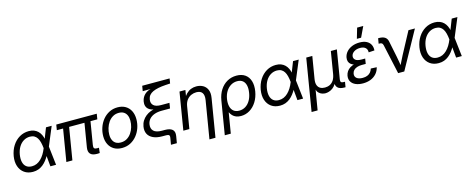

<svg xmlns="http://www.w3.org/2000/svg" viewBox="-39 -1558 6371 2585"><g transform="rotate(-15 3146.5 -265.5)"><path d="M236.3 11.7Q165 11.7 116 -23.2Q66.9 -58.1 46.1 -119.4Q25.4 -180.7 38.1 -259.8Q51.8 -340.3 91.1 -401.9Q130.4 -463.4 189.5 -498.3Q248.5 -533.2 319.8 -533.2Q360.4 -533.2 391.8 -521Q423.3 -508.8 446 -486.6Q468.8 -464.4 483.4 -433.8Q498 -403.3 504.9 -366.2H535.2L528.8 -262.7L559.1 0H480L455.1 -262.7Q450.7 -307.1 441.4 -343.3Q432.1 -379.4 416 -404.5Q399.9 -429.7 375.2 -443.4Q350.6 -457 315.4 -457Q267.1 -457 227.1 -432.6Q187 -408.2 160.2 -364Q133.3 -319.8 123 -259.8Q113.3 -200.2 123.5 -156.2Q133.8 -112.3 163.6 -88.4Q193.4 -64.5 241.7 -64.5Q277.8 -64.5 309.1 -78.4Q340.3 -92.3 367.2 -118.2Q394 -144 416.3 -179.9Q438.5 -215.8 455.6 -259.8L558.6 -522.5H637.7L528.3 -259.8L500.5 -156.2H471.7Q451.7 -120.1 428 -89.6Q404.3 -59.1 375.7 -36.4Q347.2 -13.7 312.7 -1Q278.3 11.7 236.3 11.7Z M1130.4 1Q1064.9 1 1037.8 -29.1Q1010.7 -59.1 1020 -117.2L1083.5 -501H1167.5L1106 -128.9Q1100.6 -97.7 1110.1 -84.7Q1119.6 -71.8 1150.9 -71.8Q1159.2 -71.8 1164.6 -72Q1169.9 -72.3 1176.3 -72.8L1168 -1Q1159.2 -0.5 1150.1 0.2Q1141.1 1 1130.4 1ZM702.6 0 785.6 -501H869.6L786.6 0ZM689.5 -447.3 701.7 -522.5H1266.1L1253.9 -447.3Z M1477.1 11.7Q1413.1 11.7 1367.2 -15.4Q1321.3 -42.5 1296.4 -91.3Q1271.5 -140.1 1271.5 -205.1Q1271.5 -267.1 1291.5 -325.9Q1311.5 -384.8 1349.1 -431.4Q1386.7 -478 1439.5 -505.6Q1492.2 -533.2 1557.1 -533.2Q1621.1 -533.2 1667.2 -505.9Q1713.4 -478.5 1738 -429.2Q1762.7 -379.9 1762.7 -314.5Q1762.7 -252 1742.7 -193.4Q1722.7 -134.8 1684.8 -88.4Q1647 -42 1594.5 -15.1Q1542 11.7 1477.1 11.7ZM1479.5 -64.5Q1528.3 -64.5 1565.4 -86.4Q1602.5 -108.4 1627.9 -145.3Q1653.3 -182.1 1666.3 -226.6Q1679.2 -271 1679.2 -315.9Q1679.2 -358.9 1665 -390.6Q1650.9 -422.4 1623.3 -439.7Q1595.7 -457 1554.7 -457Q1507.3 -457 1470.2 -435.1Q1433.1 -413.1 1407.7 -376.5Q1382.3 -339.8 1368.9 -294.9Q1355.5 -250 1355.5 -203.6Q1355.5 -140.1 1386.7 -102.3Q1418 -64.5 1479.5 -64.5Z M2123 140.1 2139.2 45.4Q2142.1 28.3 2138.4 18.3Q2134.8 8.3 2123.3 4.2Q2111.8 0 2090.3 0H2040.5Q1964.8 0 1914.1 -23.4Q1863.3 -46.9 1841.3 -90.1Q1819.3 -133.3 1829.1 -193.4Q1836.4 -236.3 1857.4 -270Q1878.4 -303.7 1908.9 -328.1Q1939.5 -352.5 1975.8 -366.9Q2012.2 -381.3 2050.3 -385.3L2051.8 -374.5Q2020.5 -377 1993.9 -386.2Q1967.3 -395.5 1948.2 -412.6Q1929.2 -429.7 1921.1 -454.8Q1913.1 -480 1918.5 -514.6Q1926.3 -560.5 1951.2 -592.8Q1976.1 -625 2014.2 -642.8Q2052.2 -660.6 2098.1 -663.6L2100.1 -657.2L1942.4 -655.3L1954.6 -727.5H2336.4L2325.2 -659.7L2261.2 -655.8Q2147 -648.9 2081.5 -618.9Q2016.1 -588.9 2005.4 -524.9Q1996.1 -471.7 2027.8 -441.2Q2059.6 -410.6 2132.3 -410.6H2249.5L2237.3 -335H2123Q2065.4 -335 2021.2 -319.6Q1977.1 -304.2 1949.7 -274.4Q1922.4 -244.6 1915 -202.1Q1905.3 -141.1 1939.9 -107.7Q1974.6 -74.2 2055.7 -74.2H2096.7Q2165.5 -74.2 2198.7 -45.7Q2231.9 -17.1 2221.2 45.4L2205.1 140.1Z M2467.8 -307.6 2417 0H2333L2419.4 -522.5H2501.5L2480.5 -395.5H2459.5Q2484.4 -443.4 2513.9 -473.1Q2543.5 -502.9 2578.4 -517.1Q2613.3 -531.2 2653.8 -531.2Q2706.5 -531.2 2746.8 -508.5Q2787.1 -485.8 2806.4 -440.4Q2825.7 -395 2814 -326.2L2726.1 204.1H2642.1L2729 -319.8Q2739.7 -386.2 2716.1 -420.4Q2692.4 -454.6 2634.8 -454.6Q2596.7 -454.6 2561.8 -439Q2526.9 -423.3 2501.7 -390.9Q2476.6 -358.4 2467.8 -307.6Z M2856 204.1 2933.1 -261.7Q2946.8 -343.8 2985.8 -404.3Q3024.9 -464.8 3083.5 -498Q3142.1 -531.2 3213.9 -531.2Q3285.2 -531.2 3332.8 -498.3Q3380.4 -465.3 3399.4 -404.8Q3418.5 -344.2 3405.3 -262.2Q3391.6 -180.7 3353.3 -119.4Q3314.9 -58.1 3258.5 -23.9Q3202.1 10.3 3135.3 10.3Q3096.2 10.3 3067.9 -1.5Q3039.6 -13.2 3020.3 -33.4Q3001 -53.7 2988.8 -79.6H2986.8L2939.9 204.1ZM3131.8 -65.4Q3179.7 -65.4 3218.8 -89.6Q3257.8 -113.8 3283.9 -158Q3310.1 -202.1 3319.8 -261.2Q3330.1 -320.8 3320.1 -364.7Q3310.1 -408.7 3281 -432.4Q3252 -456.1 3204.1 -456.1Q3155.8 -456.1 3115.7 -431.9Q3075.7 -407.7 3048.3 -364Q3021 -320.3 3011.2 -261.2Q3002 -202.1 3012.7 -158Q3023.4 -113.8 3053.7 -89.6Q3084 -65.4 3131.8 -65.4Z M3679.7 11.7Q3608.4 11.7 3559.3 -23.2Q3510.3 -58.1 3489.5 -119.4Q3468.8 -180.7 3481.4 -259.8Q3495.1 -340.3 3534.4 -401.9Q3573.7 -463.4 3632.8 -498.3Q3691.9 -533.2 3763.2 -533.2Q3803.7 -533.2 3835.2 -521Q3866.7 -508.8 3889.4 -486.6Q3912.1 -464.4 3926.8 -433.8Q3941.4 -403.3 3948.2 -366.2H3978.5L3972.2 -262.7L4002.4 0H3923.3L3898.4 -262.7Q3894 -307.1 3884.8 -343.3Q3875.5 -379.4 3859.4 -404.5Q3843.3 -429.7 3818.6 -443.4Q3793.9 -457 3758.8 -457Q3710.4 -457 3670.4 -432.6Q3630.4 -408.2 3603.5 -364Q3576.7 -319.8 3566.4 -259.8Q3556.6 -200.2 3566.9 -156.2Q3577.1 -112.3 3606.9 -88.4Q3636.7 -64.5 3685.1 -64.5Q3721.2 -64.5 3752.4 -78.4Q3783.7 -92.3 3810.5 -118.2Q3837.4 -144 3859.6 -179.9Q3881.8 -215.8 3898.9 -259.8L4002 -522.5H4081.1L3971.7 -259.8L3943.8 -156.2H3915Q3895 -120.1 3871.3 -89.6Q3847.7 -59.1 3819.1 -36.4Q3790.5 -13.7 3756.1 -1Q3721.7 11.7 3679.7 11.7Z M4065.9 204.1 4186 -522.5H4270.5L4219.2 -213.9Q4210.9 -162.1 4222.9 -129.6Q4234.9 -97.2 4262 -82.3Q4289.1 -67.4 4326.2 -67.4Q4364.3 -67.4 4395.3 -82.5Q4426.3 -97.7 4447.8 -130.1Q4469.2 -162.6 4478 -213.9L4528.8 -522.5H4612.8L4546.4 -121.6Q4542 -94.2 4552.2 -83.7Q4562.5 -73.2 4592.3 -73.2H4606L4593.8 0H4579.1Q4511.7 0 4483.2 -31Q4454.6 -62 4464.4 -121.6L4472.7 -170.9H4492.7Q4483.9 -116.7 4463.1 -81.5Q4442.4 -46.4 4415.8 -26.9Q4389.2 -7.3 4361.8 0.7Q4334.5 8.8 4312.5 8.8Q4290.5 8.8 4266.1 0.7Q4241.7 -7.3 4221.7 -27.1Q4201.7 -46.9 4192.6 -81.8Q4183.6 -116.7 4192.4 -170.9H4212.4L4149.9 204.1Z M4836.9 11.2Q4778.8 11.2 4735.8 -7.1Q4692.9 -25.4 4672.1 -60.1Q4651.4 -94.7 4659.2 -142.1Q4665 -174.3 4682.1 -200Q4699.2 -225.6 4728 -243.7Q4756.8 -261.7 4796.6 -271.2Q4836.4 -280.8 4886.7 -280.8H4945.3L4937.5 -232.9H4881.3Q4844.7 -232.9 4815.9 -223.1Q4787.1 -213.4 4769 -194.6Q4751 -175.8 4746.1 -148.4Q4739.3 -107.9 4767.8 -84.7Q4796.4 -61.5 4851.1 -61.5Q4888.2 -61.5 4915.3 -72.5Q4942.4 -83.5 4960.4 -104.2Q4978.5 -125 4987.3 -155.3L5069.3 -151.4Q5055.7 -97.2 5022.2 -61Q4988.8 -24.9 4941.2 -6.8Q4893.6 11.2 4836.9 11.2ZM4887.7 -250.5Q4837.9 -250.5 4801.8 -259.5Q4765.6 -268.6 4743.4 -285.2Q4721.2 -301.8 4712.9 -325.9Q4704.6 -350.1 4709.5 -380.4Q4717.3 -425.8 4747.6 -460.2Q4777.8 -494.6 4825 -513.9Q4872.1 -533.2 4930.2 -533.2Q4988.3 -533.2 5026.6 -513.7Q5064.9 -494.1 5083 -459.5Q5101.1 -424.8 5097.7 -377.9L5016.1 -373Q5019 -412.6 4993.9 -436.5Q4968.8 -460.4 4918 -460.4Q4868.2 -460.4 4833.7 -437.5Q4799.3 -414.6 4793.9 -379.9Q4789.1 -347.7 4814.2 -326.2Q4839.4 -304.7 4898.9 -304.7H4949.2L4940.4 -250.5ZM4909.7 -589.8 4952.1 -734.9H5037.6L4968.8 -589.8Z M5327.1 0 5236.8 -411.6Q5231.9 -433.1 5220.9 -441.7Q5210 -450.2 5187 -450.2H5175.8L5188 -523.4H5201.7Q5252.9 -523.4 5282.2 -503.9Q5311.5 -484.4 5319.8 -444.8L5365.7 -219.7Q5374.5 -179.2 5380.4 -139.2Q5386.2 -99.1 5392.6 -60.1H5370.1Q5389.2 -99.6 5408.4 -139.6Q5427.7 -179.7 5448.7 -219.7L5610.8 -522.5H5700.7L5412.6 0Z M5891.6 11.7Q5820.3 11.7 5771.2 -23.2Q5722.2 -58.1 5701.4 -119.4Q5680.7 -180.7 5693.4 -259.8Q5707 -340.3 5746.3 -401.9Q5785.6 -463.4 5844.7 -498.3Q5903.8 -533.2 5975.1 -533.2Q6015.6 -533.2 6047.1 -521Q6078.6 -508.8 6101.3 -486.6Q6124 -464.4 6138.7 -433.8Q6153.3 -403.3 6160.2 -366.2H6190.4L6184.1 -262.7L6214.4 0H6135.3L6110.4 -262.7Q6106 -307.1 6096.7 -343.3Q6087.4 -379.4 6071.3 -404.5Q6055.2 -429.7 6030.5 -443.4Q6005.9 -457 5970.7 -457Q5922.4 -457 5882.3 -432.6Q5842.3 -408.2 5815.4 -364Q5788.6 -319.8 5778.3 -259.8Q5768.6 -200.2 5778.8 -156.2Q5789.1 -112.3 5818.8 -88.4Q5848.6 -64.5 5897 -64.5Q5933.1 -64.5 5964.4 -78.4Q5995.6 -92.3 6022.5 -118.2Q6049.3 -144 6071.5 -179.9Q6093.8 -215.8 6110.8 -259.8L6213.9 -522.5H6293L6183.6 -259.8L6155.8 -156.2H6127Q6106.9 -120.1 6083.3 -89.6Q6059.6 -59.1 6031 -36.4Q6002.4 -13.7 5968 -1Q5933.6 11.7 5891.6 11.7Z"/></g></svg>

Font: Inter 28pt
Style: Italic
Weight: 400
Italic angle: -9.3988°
Designer: Rasmus Andersson
Foundry: rsms
Version: Version 4.001;git-66647c0bb